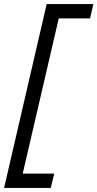

<svg xmlns="http://www.w3.org/2000/svg" viewBox="-32 -750 476 938"><path d="M408 -660H255L79 98H233L216 168H-12L196 -730H424Z"/></svg>

Font: Work Sans
Style: Italic
Weight: 400
Italic angle: -13°
Designer: Wei Huang
Foundry: Wei Huang
Version: Version 2.012